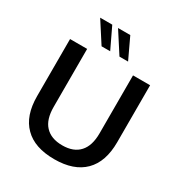

<svg xmlns="http://www.w3.org/2000/svg" viewBox="-212 -1078 1164 1236"><g transform="rotate(30 370.0 -459.5)"><path d="M371 9Q224 9 149 -67Q73 -142 73 -288V-712H200V-281Q200 -188 243 -142Q287 -94 371 -94Q455 -94 498 -142Q541 -189 541 -281V-712H668V-288Q668 -143 592 -67Q516 9 371 9ZM272 -773 172 -928H262L336 -773ZM405 -773 305 -928H396L469 -773Z"/></g></svg>

Font: PRinguin Sans
Style: Bold
Weight: 700
Designer: Vernon Adams
Foundry: Vernon Adams
Version: ""